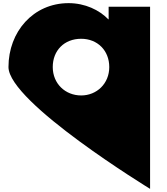

<svg xmlns="http://www.w3.org/2000/svg" viewBox="-20 -813 1065 1223"><path d="M34 -386C34 -161 936 390 936 390V-770H672V-690H670C613 -749 522 -793 417 -793C192 -793 34 -611 34 -386ZM316 -386C316 -491 389 -566 497 -566C601 -566 676 -491 676 -386C676 -280 596 -205 497 -205C396 -205 316 -280 316 -386Z"/></svg>

Font: Hussar Dziwak
Style: Regular
Weight: 400
Version: Version 1.022